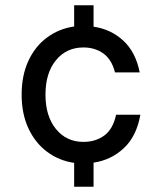

<svg xmlns="http://www.w3.org/2000/svg" viewBox="-20 -695 590 725"><path d="M260 10V-80Q202.5 -88.3 157.5 -122.1Q112.5 -155.8 87.1 -210.8Q61.7 -265.8 61.7 -337.5Q61.7 -410 87.1 -465Q112.5 -520 157.5 -553.3Q202.5 -586.7 260 -595V-675H333.3V-594.2Q398.3 -585 445.4 -541.7Q492.5 -498.3 507.5 -421.7H414.2Q401.7 -470.8 370 -493.3Q338.3 -515.8 295 -515.8Q230.8 -515.8 191.2 -467.5Q151.7 -419.2 151.7 -337.5Q151.7 -256.7 191.2 -207.9Q230.8 -159.2 295 -159.2Q340.8 -159.2 373.8 -183.3Q406.7 -207.5 418.3 -261.7H510Q495.8 -180.8 447.9 -135.8Q400 -90.8 333.3 -80.8V10Z"/></svg>

Font: Funnel Sans
Style: Regular
Weight: 400
Designer: NORD ID, Kristian Moeller
Foundry: Dicotype
Version: Version 1.000